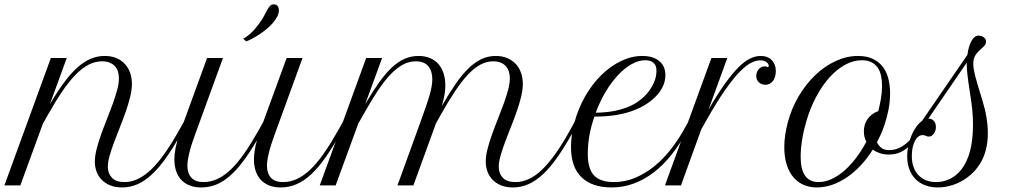

<svg xmlns="http://www.w3.org/2000/svg" viewBox="-126 -842 4706 872"><path d="M105 -578.6H177.2L100.6 -368.7Q133.3 -424.3 163.6 -465.6Q193.8 -506.8 223.9 -533.9Q253.9 -561 284.7 -574.5Q315.4 -587.9 349.6 -587.9Q380.4 -587.9 403.3 -577.9Q426.3 -567.9 441.9 -550.5Q457.5 -533.2 465.3 -510.3Q473.1 -487.3 473.1 -461.9Q473.1 -434.1 465.1 -401.4Q457 -368.7 444.8 -334Q432.6 -299.3 418.5 -263.9Q404.3 -228.5 392.1 -195.8Q379.9 -163.1 371.8 -134.5Q363.8 -106 363.8 -84.5Q363.8 -54.7 382.1 -34.9Q400.4 -15.1 439.5 -15.1Q470.7 -15.1 500.7 -29.5Q530.8 -43.9 560.8 -72.5Q590.8 -101.1 621.3 -144.3Q651.9 -187.5 684.1 -244.6L709.5 -289.6L722.7 -280.3L697.3 -235.4Q662.1 -173.8 629.9 -127.7Q597.7 -81.5 565.4 -51.3Q533.2 -21 499.8 -5.9Q466.3 9.3 428.7 9.3Q397.9 9.3 374.8 0Q351.6 -9.3 335.9 -25.4Q320.3 -41.5 312.5 -62.7Q304.7 -84 304.7 -107.9Q304.7 -133.3 312.7 -164.8Q320.8 -196.3 333 -230.7Q345.2 -265.1 359.4 -300.5Q373.5 -335.9 385.7 -369.4Q397.9 -402.8 406 -432.9Q414.1 -462.9 414.1 -486.3Q414.1 -502.9 409.7 -517.1Q405.3 -531.2 395.8 -541.5Q386.2 -551.8 371.8 -557.6Q357.4 -563.5 337.4 -563.5Q306.6 -563.5 277.3 -548.6Q248 -533.7 218.5 -503.9Q189 -474.1 158.4 -429.4Q127.9 -384.8 94.2 -325.2L68.8 -280.3L-33.7 0H-106Z M814.5 -578.6H886.7L762.2 -236.8Q755.4 -217.8 748.5 -198Q741.7 -178.2 736.6 -158.9Q731.4 -139.6 728.3 -121.8Q725.1 -104 725.1 -88.9Q725.1 -55.2 743.2 -35.2Q761.2 -15.1 798.3 -15.1Q831.1 -15.1 861.6 -29.3Q892.1 -43.5 922.1 -72Q952.1 -100.6 982.4 -143.8Q1012.7 -187 1045.4 -244.6L1069.3 -287.6L1175.8 -578.6H1248L1123.5 -236.8Q1116.7 -217.8 1109.9 -198Q1103 -178.2 1097.9 -158.9Q1092.8 -139.6 1089.6 -121.8Q1086.4 -104 1086.4 -88.9Q1086.4 -55.2 1104.2 -35.2Q1122.1 -15.1 1159.7 -15.1Q1192.4 -15.1 1222.9 -29.3Q1253.4 -43.5 1283.4 -72Q1313.5 -100.6 1343.8 -143.8Q1374 -187 1406.7 -244.6L1432.1 -289.6L1444.8 -280.3L1419.9 -235.4Q1384.3 -172.4 1351.8 -126.2Q1319.3 -80.1 1286.9 -50Q1254.4 -20 1220.7 -5.4Q1187 9.3 1148.9 9.3Q1119.1 9.3 1096.4 0.2Q1073.7 -8.8 1058.3 -25.4Q1043 -42 1035.2 -65.4Q1027.3 -88.9 1027.3 -117.7Q1027.3 -136.7 1030.8 -158.9Q1034.2 -181.2 1041 -204.6Q1008.3 -149.4 978 -109.1Q947.8 -68.8 917.5 -42.5Q887.2 -16.1 855.2 -3.4Q823.2 9.3 787.6 9.3Q757.8 9.3 735.1 0.2Q712.4 -8.8 697 -25.4Q681.6 -42 673.8 -65.4Q666 -88.9 666 -117.7Q666 -143.1 672.1 -173.3Q678.2 -203.6 689.9 -236.8ZM978 -666.5Q993.7 -673.3 1012.7 -690.9Q1031.7 -708.5 1048.8 -731.9Q1063.5 -751.5 1072.3 -768.1Q1081.1 -784.7 1087.6 -796.9Q1094.2 -809.1 1100.8 -815.7Q1107.4 -822.3 1117.7 -822.3Q1129.4 -822.3 1135 -814.2Q1140.6 -806.2 1140.6 -794.9Q1140.6 -780.8 1132.6 -765.6Q1124.5 -750.5 1111.8 -736.1Q1099.1 -721.7 1082.8 -708.5Q1066.4 -695.3 1050 -684.6Q1033.7 -673.8 1018.3 -665.8Q1002.9 -657.7 992.2 -654.3Z M1537.1 -578.6H1609.4L1532.7 -369.1Q1565.4 -424.8 1594.5 -465.8Q1623.5 -506.8 1652.1 -533.9Q1680.7 -561 1710.7 -574.5Q1740.7 -587.9 1774.9 -587.9Q1804.7 -587.9 1827.4 -578.1Q1850.1 -568.4 1865.5 -550.8Q1880.9 -533.2 1888.7 -508.3Q1896.5 -483.4 1896.5 -453.6Q1896.5 -435.1 1893.1 -413.3Q1889.6 -391.6 1880.4 -360.4Q1913.1 -417 1942.4 -459.5Q1971.7 -502 2000.7 -530.5Q2029.8 -559.1 2060.3 -573.5Q2090.8 -587.9 2125.5 -587.9Q2155.8 -587.9 2179 -577.6Q2202.1 -567.4 2217.5 -550.3Q2232.9 -533.2 2240.7 -510Q2248.5 -486.8 2248.5 -461.4Q2248.5 -434.1 2240.5 -401.4Q2232.4 -368.7 2220.2 -334Q2208 -299.3 2193.8 -263.9Q2179.7 -228.5 2167.5 -195.8Q2155.3 -163.1 2147.2 -134.5Q2139.2 -106 2139.2 -84.5Q2139.2 -54.7 2157.5 -34.9Q2175.8 -15.1 2214.8 -15.1Q2277.8 -15.1 2336.7 -72.3Q2395.5 -129.4 2459.5 -244.6L2484.4 -289.6L2497.6 -280.3L2472.2 -235.4Q2437.5 -173.8 2405.3 -127.7Q2373 -81.5 2340.8 -51.3Q2308.6 -21 2274.9 -5.9Q2241.2 9.3 2203.6 9.3Q2172.9 9.3 2149.9 0Q2127 -9.3 2111.3 -25.4Q2095.7 -41.5 2087.9 -62.7Q2080.1 -84 2080.1 -107.9Q2080.1 -133.3 2088.1 -165Q2096.2 -196.8 2108.4 -231Q2120.6 -265.1 2134.8 -300.5Q2148.9 -335.9 2161.1 -369.4Q2173.3 -402.8 2181.4 -432.9Q2189.5 -462.9 2189.5 -486.3Q2189.5 -502.4 2185.1 -516.6Q2180.7 -530.8 2171.4 -541.3Q2162.1 -551.8 2147.9 -557.6Q2133.8 -563.5 2114.3 -563.5Q2083.5 -563.5 2055.2 -548.1Q2026.9 -532.7 1998.5 -502.4Q1970.2 -472.2 1940.7 -427.7Q1911.1 -383.3 1878.4 -325.2L1854 -281.7L1751.5 0H1679.2L1784.2 -289.6Q1796.9 -325.2 1806.9 -353.8Q1816.9 -382.3 1823.7 -405.5Q1830.6 -428.7 1834 -447.5Q1837.4 -466.3 1837.4 -482.4Q1837.4 -519 1819.1 -541.3Q1800.8 -563.5 1762.2 -563.5Q1731.4 -563.5 1703.4 -548.3Q1675.3 -533.2 1647 -503.4Q1618.7 -473.6 1589.1 -429Q1559.6 -384.3 1526.4 -325.2L1501 -280.3L1398.4 0H1326.2Z M2651.4 9.3Q2563 9.3 2515.1 -36.9Q2467.3 -83 2467.3 -174.3Q2467.3 -199.2 2470.9 -227.1Q2474.6 -254.9 2482.4 -284.2Q2500 -349.6 2532 -405.3Q2564 -460.9 2605.5 -501.5Q2647 -542 2694.8 -564.9Q2742.7 -587.9 2791 -587.9Q2839.8 -587.9 2867.9 -564.9Q2896 -542 2896 -500.5Q2896 -477.1 2886.7 -454.6Q2877.4 -432.1 2859.9 -412.1Q2842.3 -392.1 2817.6 -374.8Q2793 -357.4 2762.2 -344.7Q2724.1 -328.6 2678.2 -320.6Q2632.3 -312.5 2573.7 -312.5Q2559.6 -272.9 2551.5 -230.2Q2543.5 -187.5 2543.5 -143.1Q2543.5 -75.2 2572 -45.2Q2600.6 -15.1 2662.1 -15.1Q2713.4 -15.1 2759.8 -34.9Q2806.2 -54.7 2845.7 -86.9Q2885.3 -119.1 2918 -160.4Q2950.7 -201.7 2975.1 -244.6L3000.5 -289.6L3013.7 -280.3L2988.3 -235.4Q2958 -182.1 2922.1 -137.2Q2886.2 -92.3 2844 -59.8Q2801.8 -27.3 2753.7 -9Q2705.6 9.3 2651.4 9.3ZM2804.7 -568.4Q2773.9 -568.4 2741.9 -550.3Q2710 -532.2 2680.2 -500.2Q2650.4 -468.3 2624.5 -424.8Q2598.6 -381.3 2579.6 -330.1Q2633.3 -331.1 2671.4 -339.6Q2709.5 -348.1 2737.8 -361.3Q2760.3 -371.6 2781.5 -387.9Q2802.7 -404.3 2819.1 -425.3Q2835.4 -446.3 2845.5 -470.7Q2855.5 -495.1 2855.5 -521.5Q2855.5 -534.7 2851.6 -543.5Q2847.7 -552.2 2840.8 -557.9Q2834 -563.5 2824.7 -565.9Q2815.4 -568.4 2804.7 -568.4Z M3365.2 -543.9Q3365.2 -551.8 3355.2 -559.8Q3345.2 -567.9 3326.2 -567.9Q3306.6 -567.9 3283.7 -555.9Q3260.7 -543.9 3231.4 -513.7Q3202.1 -483.4 3165.8 -431.2Q3129.4 -378.9 3083.5 -297.9L3059.1 -254.9L2966.8 0H2894L3105 -578.6H3177.2L3091.8 -344.2Q3131.8 -413.1 3165 -459.7Q3198.2 -506.3 3226.6 -534.9Q3254.9 -563.5 3279.8 -575.7Q3304.7 -587.9 3328.6 -587.9Q3360.8 -587.9 3379.2 -568.8Q3397.5 -549.8 3397.5 -519Q3397.5 -506.3 3394.3 -494.9Q3391.1 -483.4 3385 -475.1Q3378.9 -466.8 3370.1 -461.9Q3361.3 -457 3350.6 -457Q3342.8 -457 3335.2 -459.5Q3327.6 -461.9 3321.8 -467Q3315.9 -472.2 3312.3 -479.5Q3308.6 -486.8 3308.6 -496.6Q3308.6 -504.4 3311.3 -512.5Q3314 -520.5 3318.8 -526.6Q3323.7 -532.7 3330.6 -536.6Q3337.4 -540.5 3345.7 -540.5Q3351.1 -540.5 3356 -539.6Q3356.9 -538.6 3358.6 -537.8Q3360.4 -537.1 3361.3 -537.1Q3365.2 -537.1 3365.2 -543.9Z M3451.2 -283.7Q3468.3 -349.1 3501.2 -404.8Q3534.2 -460.4 3576.9 -501.2Q3619.6 -542 3669.7 -564.9Q3719.7 -587.9 3770.5 -587.9Q3811.5 -587.9 3839.6 -574Q3867.7 -560.1 3884.8 -536.6Q3901.9 -513.2 3909.2 -482.4Q3916.5 -451.7 3916.5 -418Q3916.5 -381.3 3909.4 -344.7Q3902.3 -308.1 3891.1 -274.9Q3884.3 -253.9 3875.5 -234.4Q3866.7 -214.8 3856.9 -196.3Q3863.8 -180.2 3877 -170.2Q3890.1 -160.2 3913.6 -160.2Q3927.2 -160.2 3942.9 -164.6Q3958.5 -168.9 3974.4 -179Q3990.2 -189 4005.6 -205.1Q4021 -221.2 4034.2 -244.6L4059.6 -289.6L4072.8 -280.3L4047.4 -235.4Q4028.8 -202.6 4009.5 -183.8Q3990.2 -165 3972.2 -155.3Q3954.1 -145.5 3938.2 -142.8Q3922.4 -140.1 3911.1 -140.1Q3888.2 -140.1 3870.1 -146.2Q3852.1 -152.3 3837.9 -162.6Q3813.5 -123.5 3783.9 -91.8Q3754.4 -60.1 3721.7 -37.6Q3689 -15.1 3654.1 -2.9Q3619.1 9.3 3584.5 9.3Q3549.8 9.3 3522.2 -3.2Q3494.6 -15.6 3475.6 -39.1Q3456.5 -62.5 3446.3 -96.4Q3436 -130.4 3436 -172.9Q3436 -199.7 3439.9 -227.8Q3443.8 -255.9 3451.2 -283.7ZM3591.8 -15.1Q3620.1 -15.1 3649.2 -28.1Q3678.2 -41 3706.3 -64.9Q3734.4 -88.9 3760.5 -122.8Q3786.6 -156.7 3808.6 -198.2Q3802.7 -209.5 3800 -221.4Q3797.4 -233.4 3797.4 -246.1Q3797.4 -260.3 3801.3 -274.2Q3805.2 -288.1 3813.2 -300Q3821.3 -312 3833.7 -321.8Q3846.2 -331.5 3862.8 -337.4Q3870.1 -364.7 3875 -394.3Q3879.9 -423.8 3879.9 -452.6Q3879.9 -476.1 3875.5 -497.3Q3871.1 -518.6 3860.6 -534.2Q3850.1 -549.8 3832.3 -559.1Q3814.5 -568.4 3788.1 -568.4Q3750 -568.4 3712.6 -548.1Q3675.3 -527.8 3641.8 -491Q3608.4 -454.1 3581.1 -402.8Q3553.7 -351.6 3535.6 -289.6Q3523.4 -248 3516.8 -206.3Q3510.3 -164.6 3510.3 -130.4Q3510.3 -15.1 3591.8 -15.1Z M3994.1 -132.3Q3994.1 -157.2 3999.5 -181.9Q4004.9 -206.5 4014.2 -228Q4023.4 -249.5 4035.6 -266.4Q4047.9 -283.2 4061.5 -293L4267.6 -592.8Q4272.9 -632.3 4286.1 -656.2Q4299.3 -680.2 4317.9 -680.2Q4332.5 -680.2 4342.3 -672.4Q4352.1 -664.6 4352.1 -653.3Q4352.1 -645 4348.1 -638.7Q4344.2 -632.3 4334.5 -624Q4323.2 -614.7 4315.7 -606.4Q4308.1 -598.1 4303.2 -589.8Q4298.3 -581.5 4296.4 -572.3Q4294.4 -563 4294.4 -552.2Q4294.4 -541.5 4296.1 -529.8Q4297.9 -518.1 4302.2 -500Q4306.6 -481.9 4314.7 -455.1Q4322.8 -428.2 4335.4 -387.2Q4348.1 -346.2 4354.2 -309.1Q4360.4 -272 4360.4 -236.8Q4360.4 -102.5 4263.2 -33.2Q4234.4 -12.7 4200.9 -1.7Q4167.5 9.3 4133.3 9.3Q4101.1 9.3 4075.2 -0.7Q4049.3 -10.7 4031.5 -29.1Q4013.7 -47.4 4003.9 -73.5Q3994.1 -99.6 3994.1 -132.3ZM4264.6 -557.6 4090.3 -303.2Q4106 -303.2 4115.2 -293Q4124.5 -282.7 4124.5 -265.6Q4124.5 -256.8 4122.1 -248.8Q4119.6 -240.7 4115.2 -234.9Q4110.8 -229 4105 -225.3Q4099.1 -221.7 4092.8 -221.7Q4084.5 -221.7 4078.6 -225.1Q4072.8 -228.5 4064 -228.5Q4053.7 -228.5 4044.7 -221.4Q4035.6 -214.4 4029.1 -201.7Q4022.5 -189 4018.8 -171.6Q4015.1 -154.3 4015.1 -133.8Q4015.1 -106.4 4022.7 -84.5Q4030.3 -62.5 4044.7 -47.1Q4059.1 -31.7 4079.3 -23.4Q4099.6 -15.1 4125.5 -15.1Q4159.7 -15.1 4189 -29.8Q4218.3 -44.4 4240.2 -72.3Q4293 -139.6 4293 -275.4Q4293 -292 4292.2 -308.3Q4291.5 -324.7 4289.8 -342.5Q4288.1 -360.4 4285.2 -380.9Q4282.2 -401.4 4278.3 -427.2Q4271.5 -470.7 4268.1 -500Q4264.6 -529.3 4264.6 -547.4Z"/></svg>

Font: Petit Formal Script
Style: Regular
Weight: 400
Version: Version 1.001; ttfautohint (v0.8) -G 200 -r 50